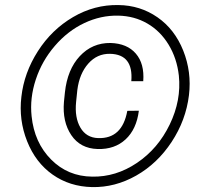

<svg xmlns="http://www.w3.org/2000/svg" viewBox="-20 -741 820 771"><path d="M537.6 -296.4Q528.3 -222.2 484.4 -181.4Q440.4 -140.6 372.1 -142.6Q302.7 -144.5 266.4 -198.2Q230 -252 236.8 -332L240.7 -370.1Q250.5 -461.9 300.5 -515.6Q350.6 -569.3 423.8 -568.4Q490.7 -566.4 525.6 -525.6Q560.5 -484.9 555.2 -415H507.3Q516.1 -522.9 421.9 -524.9Q370.1 -525.9 334.5 -485.6Q298.8 -445.3 290.5 -379.4L285.6 -331.5Q279.3 -268.6 303 -228.3Q326.7 -188 374 -186.5Q470.7 -183.1 491.2 -295.9ZM106.9 -274.4Q117.7 -168.5 185.1 -100.6Q252.4 -32.7 350.1 -31.7Q445.3 -29.8 530 -86.9Q614.7 -144 661.6 -241.2Q708.5 -338.4 698.2 -437.5Q690.4 -506.8 657 -561.8Q623.5 -616.7 571.5 -646.7Q519.5 -676.8 455.1 -678.2Q384.8 -679.7 318.6 -648.4Q252.4 -617.2 200.4 -556.9Q148.4 -496.6 123.8 -421.9Q99.1 -347.2 106.9 -274.4ZM65.9 -352.5Q76.7 -448.7 132.1 -535.4Q187.5 -622.1 273.4 -672.4Q359.4 -722.7 455.6 -720.7Q543 -719.7 612.3 -671.6Q681.6 -623.5 715.8 -537.8Q750 -452.1 738.8 -358.9Q726.6 -258.3 669.2 -171.1Q611.8 -84 526.9 -35.9Q441.9 12.2 349.6 10.3Q259.8 8.3 191.4 -39.8Q123 -87.9 88.9 -173.8Q54.7 -259.8 65.9 -352.5Z"/></svg>

Font: Roboto Light
Style: Italic
Weight: 300
Italic angle: -12°
Designer: Google
Version: Version 2.134; 2016; ttfautohint (v1.6)